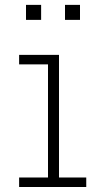

<svg xmlns="http://www.w3.org/2000/svg" viewBox="-20 -748 394 768"><path d="M216 -38H325V0H56.5V-38H172V-490.5H56.5V-528.5H216ZM84 -728.5H144.5V-668.5H84ZM240 -728.5H300V-668.5H240Z"/></svg>

Font: Hepta Slab ExtraLight Light
Style: Regular
Weight: 300
Version: Version 1.100